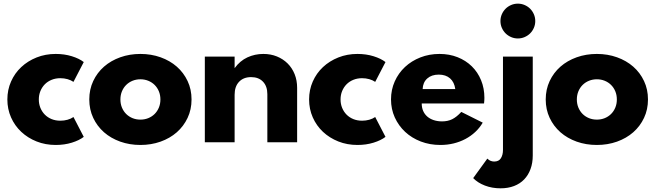

<svg xmlns="http://www.w3.org/2000/svg" viewBox="-20 -773 3560 1043"><path d="M282.7 14.5Q226.8 14.5 178.9 -4.5Q130.9 -23.6 95.5 -56.8Q60 -90 40 -135.2Q20 -180.5 20 -232.7Q20 -285 40 -330.2Q60 -375.5 95.5 -408.6Q130.9 -441.8 178.9 -460.9Q226.8 -480 282.7 -480Q330 -480 370.2 -467.5Q410.5 -455 435 -435.9L379.1 -328.2Q365.5 -337.7 346.8 -343Q328.2 -348.2 307.7 -348.2Q281.8 -348.2 260.2 -339.3Q238.6 -330.5 223.4 -315Q208.2 -299.5 199.5 -278.4Q190.9 -257.3 190.9 -232.7Q190.9 -208.2 199.5 -187Q208.2 -165.9 223.4 -150.5Q238.6 -135 260.2 -126.1Q281.8 -117.3 307.7 -117.3Q328.2 -117.3 346.8 -122.5Q365.5 -127.7 379.1 -137.3L435 -29.5Q410.5 -10.5 370.2 2Q330 14.5 282.7 14.5Z M742.7 14.5Q684.1 14.5 633.2 -3.6Q582.3 -21.8 545 -54.5Q507.7 -87.3 486.4 -132.7Q465 -178.2 465 -232.7Q465 -287.3 486.4 -332.7Q507.7 -378.2 545 -410.9Q582.3 -443.6 633.2 -461.8Q684.1 -480 742.7 -480Q801.4 -480 852.3 -461.8Q903.2 -443.6 940.5 -410.9Q977.7 -378.2 999.1 -332.7Q1020.5 -287.3 1020.5 -232.7Q1020.5 -178.2 999.1 -132.7Q977.7 -87.3 940.5 -54.5Q903.2 -21.8 852.3 -3.6Q801.4 14.5 742.7 14.5ZM742.7 -123.2Q765.5 -123.2 785.2 -131.1Q805 -139.1 819.8 -153.6Q834.5 -168.2 843 -188.4Q851.4 -208.6 851.4 -232.7Q851.4 -256.8 843 -277Q834.5 -297.3 819.8 -311.8Q805 -326.4 785.2 -334.3Q765.5 -342.3 742.7 -342.3Q720 -342.3 700.2 -334.3Q680.5 -326.4 665.7 -311.8Q650.9 -297.3 642.5 -277Q634.1 -256.8 634.1 -232.7Q634.1 -208.6 642.5 -188.4Q650.9 -168.2 665.7 -153.6Q680.5 -139.1 700.2 -131.1Q720 -123.2 742.7 -123.2Z M1092.7 0V-465.5H1254.5V-402.7Q1283.6 -442.7 1324.1 -461.4Q1364.5 -480 1410.5 -480Q1450.5 -480 1484.1 -466.4Q1517.7 -452.7 1542.3 -428.4Q1566.8 -404.1 1580.5 -370.2Q1594.1 -336.4 1594.1 -295.9V0H1432.3V-261.4Q1432.3 -304.5 1408.6 -329.3Q1385 -354.1 1344.1 -354.1Q1302.7 -354.1 1278.6 -328.6Q1254.5 -303.2 1254.5 -258.2V0Z M1921.8 14.5Q1865.9 14.5 1818 -4.5Q1770 -23.6 1734.5 -56.8Q1699.1 -90 1679.1 -135.2Q1659.1 -180.5 1659.1 -232.7Q1659.1 -285 1679.1 -330.2Q1699.1 -375.5 1734.5 -408.6Q1770 -441.8 1818 -460.9Q1865.9 -480 1921.8 -480Q1969.1 -480 2009.3 -467.5Q2049.5 -455 2074.1 -435.9L2018.2 -328.2Q2004.5 -337.7 1985.9 -343Q1967.3 -348.2 1946.8 -348.2Q1920.9 -348.2 1899.3 -339.3Q1877.7 -330.5 1862.5 -315Q1847.3 -299.5 1838.6 -278.4Q1830 -257.3 1830 -232.7Q1830 -208.2 1838.6 -187Q1847.3 -165.9 1862.5 -150.5Q1877.7 -135 1899.3 -126.1Q1920.9 -117.3 1946.8 -117.3Q1967.3 -117.3 1985.9 -122.5Q2004.5 -127.7 2018.2 -137.3L2074.1 -29.5Q2049.5 -10.5 2009.3 2Q1969.1 14.5 1921.8 14.5Z M2372.3 14.5Q2315 14.5 2265.9 -4.3Q2216.8 -23.2 2180.9 -56.6Q2145 -90 2124.5 -135.2Q2104.1 -180.5 2104.1 -232.7Q2104.1 -285.5 2124.3 -330.7Q2144.5 -375.9 2180 -409.1Q2215.5 -442.3 2263.6 -461.1Q2311.8 -480 2367.7 -480Q2420.9 -480 2465.7 -462.3Q2510.5 -444.5 2543 -412.7Q2575.5 -380.9 2593.4 -337Q2611.4 -293.2 2611.4 -241.4Q2611.4 -234.5 2610.9 -227.7Q2610.5 -220.9 2609.5 -210.9H2270.9Q2270.9 -188.6 2278.6 -170.7Q2286.4 -152.7 2300.9 -140Q2315.5 -127.3 2335.9 -120.5Q2356.4 -113.6 2381.4 -113.6Q2412.7 -113.6 2436.6 -125.5Q2460.5 -137.3 2485.9 -165L2602.3 -106.8Q2585.9 -78.6 2561.8 -56.1Q2537.7 -33.6 2508.2 -18Q2478.6 -2.3 2444.3 6.1Q2410 14.5 2372.3 14.5ZM2453.2 -289.1Q2448.2 -326.8 2424.8 -347.3Q2401.4 -367.7 2363.6 -367.7Q2324.5 -367.7 2300.9 -346.6Q2277.3 -325.5 2275.9 -289.1Z M2793.2 -564.1Q2773.6 -564.1 2756.4 -571.6Q2739.1 -579.1 2726.4 -591.8Q2713.6 -604.5 2706.1 -621.8Q2698.6 -639.1 2698.6 -658.6Q2698.6 -678.2 2706.1 -695.5Q2713.6 -712.7 2726.4 -725.5Q2739.1 -738.2 2756.4 -745.7Q2773.6 -753.2 2793.2 -753.2Q2812.7 -753.2 2830 -745.7Q2847.3 -738.2 2860 -725.5Q2872.7 -712.7 2880.2 -695.5Q2887.7 -678.2 2887.7 -658.6Q2887.7 -639.1 2880.2 -621.8Q2872.7 -604.5 2860 -591.8Q2847.3 -579.1 2830 -571.6Q2812.7 -564.1 2793.2 -564.1ZM2699.1 250Q2653.2 250 2614.1 235Q2575 220 2550.5 194.5L2627.3 88.6Q2636.4 97.7 2645.9 101.1Q2655.5 104.5 2664.5 104.5Q2690 104.5 2701.1 86.4Q2712.3 68.2 2712.3 41.4V-465.5H2874.1V71.4Q2874.1 112.3 2862 145.2Q2850 178.2 2827.5 201.6Q2805 225 2772.5 237.5Q2740 250 2699.1 250Z M3222.3 14.5Q3163.6 14.5 3112.7 -3.6Q3061.8 -21.8 3024.5 -54.5Q2987.3 -87.3 2965.9 -132.7Q2944.5 -178.2 2944.5 -232.7Q2944.5 -287.3 2965.9 -332.7Q2987.3 -378.2 3024.5 -410.9Q3061.8 -443.6 3112.7 -461.8Q3163.6 -480 3222.3 -480Q3280.9 -480 3331.8 -461.8Q3382.7 -443.6 3420 -410.9Q3457.3 -378.2 3478.6 -332.7Q3500 -287.3 3500 -232.7Q3500 -178.2 3478.6 -132.7Q3457.3 -87.3 3420 -54.5Q3382.7 -21.8 3331.8 -3.6Q3280.9 14.5 3222.3 14.5ZM3222.3 -123.2Q3245 -123.2 3264.8 -131.1Q3284.5 -139.1 3299.3 -153.6Q3314.1 -168.2 3322.5 -188.4Q3330.9 -208.6 3330.9 -232.7Q3330.9 -256.8 3322.5 -277Q3314.1 -297.3 3299.3 -311.8Q3284.5 -326.4 3264.8 -334.3Q3245 -342.3 3222.3 -342.3Q3199.5 -342.3 3179.8 -334.3Q3160 -326.4 3145.2 -311.8Q3130.5 -297.3 3122 -277Q3113.6 -256.8 3113.6 -232.7Q3113.6 -208.6 3122 -188.4Q3130.5 -168.2 3145.2 -153.6Q3160 -139.1 3179.8 -131.1Q3199.5 -123.2 3222.3 -123.2Z"/></svg>

Font: Spartan ExtBd
Style: Regular
Weight: 800
Designer: Matt Bailey, Mirko Velimirovic
Foundry: Matt Bailey
Version: Version 1.005